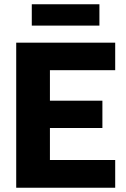

<svg xmlns="http://www.w3.org/2000/svg" viewBox="-20 -880 591 900"><path d="M56 0V-680H520V-551H214V-408H460V-280H214V-130H520V0ZM129 -760V-860H446V-760Z"/></svg>

Font: Cairo ExtraBold
Style: Regular
Weight: 800
Designer: Mohamed Gaber, Accademia di Belle Arti di Urbino
Foundry: Kief Type Foundry, Accademia di Belle Arti di Urbino
Version: Version 3.117